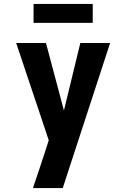

<svg xmlns="http://www.w3.org/2000/svg" viewBox="-20 -738 640 973"><path d="M147 215Q163 168 178.5 121.5Q194 75 209 29L227 -27L182 -162L62 -520H213L304 -178L387 -520H538L298 215ZM450 -622H150V-718H450Z"/></svg>

Font: Iosevka Custom Heavy Extended
Style: Regular
Weight: 900
Width: 7
Monospace: yes
Designer: Belleve Invis
Foundry: Belleve Invis
Version: Version 11.2.4; ttfautohint (v1.8.4)